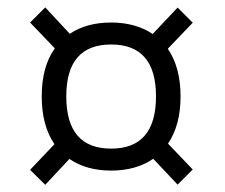

<svg xmlns="http://www.w3.org/2000/svg" viewBox="-20 -631 610 520"><path d="M102.5 -130.5 61.5 -171 127.5 -240.5Q93 -291 93 -370Q93 -450.5 128.5 -500L61.5 -570L102.5 -611L169 -539.5Q214.5 -570 281 -570Q347 -570 393.5 -539L461 -610.5L502 -569.5L434.5 -499Q469 -448.5 469 -370Q469 -292 435 -242L502 -172L461 -131L395 -201Q348.5 -169 281 -169Q214 -169 168 -200.5ZM402.5 -370Q402.5 -510.5 281 -510.5Q159.5 -510.5 159.5 -370Q159.5 -228.5 281 -228.5Q402.5 -228.5 402.5 -370Z"/></svg>

Font: League Mono Narrow Light
Style: Regular
Weight: 300
Width: 3
Designer: Tyler Finck
Foundry: The League of Moveable Type / Tyler Finck
Version: Version 2.210